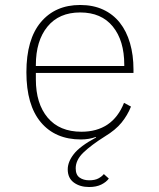

<svg xmlns="http://www.w3.org/2000/svg" viewBox="-20 -548 640 771"><path d="M338 203Q301 203 276.5 185Q252 167 252 132Q252 102 276.5 70.5Q301 39 366 4L365 2Q337 12 305 12Q202 12 144 -57Q86 -126 86 -258Q86 -390 144 -459Q202 -528 302 -528Q354 -528 394 -509.5Q434 -491 461 -457Q488 -423 502 -375Q516 -327 516 -269V-255H124V-229Q124 -132 171.5 -75.5Q219 -19 307 -19Q369 -19 412 -48Q455 -77 478 -135L506 -120Q492 -85 468 -55.5Q444 -26 401 0Q347 34 315.5 64Q284 94 284 128Q284 154 299.5 165Q315 176 338 176Q361 176 375 168.5Q389 161 397 151L417 169Q407 183 387 193Q367 203 338 203ZM479 -283V-288Q479 -385 433 -441.5Q387 -498 302 -498Q217 -498 170.5 -441Q124 -384 124 -287V-283Z"/></svg>

Font: IBM Plex Mono ExtLt
Style: Regular
Weight: 200
Monospace: yes
Designer: Mike Abbink, Paul van der Laan, Pieter van Rosmalen
Foundry: Bold Monday
Version: Version 2.3